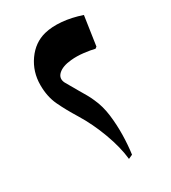

<svg xmlns="http://www.w3.org/2000/svg" viewBox="-161 -714 721 810"><g transform="rotate(-30 199.0 -308.5)"><path d="M226 13Q220 -46 193.5 -118Q167 -190 130 -250Q99 -300 78.5 -343.5Q58 -387 58 -443Q58 -508 94 -559Q130 -610 186 -624Q222 -633 268.5 -629Q315 -625 365 -608L344 -466L336 -460Q318 -465 285 -469Q252 -473 223 -470Q180 -466 159.5 -447Q139 -428 152 -402Q174 -363 186.5 -342Q199 -321 207 -307Q215 -293 223 -275Q242 -234 248 -185Q254 -136 253 -87.5Q252 -39 246 4Z"/></g></svg>

Font: Bona Nova SC
Style: Bold
Weight: 700
Designer: Mateusz Machalski
Foundry: Capitalics
Version: Version 4.001; ttfautohint (v1.8.4.7-5d5b)